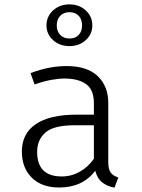

<svg xmlns="http://www.w3.org/2000/svg" viewBox="-20 -852 655 883"><path d="M477.9 -106.2Q477.9 -73.3 489.2 -58.2Q500.5 -43.1 524.1 -35.9L506.7 10.8Q475.9 6.2 451.8 -11.8Q427.7 -29.7 417.9 -66.7Q360.5 10.3 251.8 10.3Q171.8 10.3 126.2 -34.9Q80.5 -80 80.5 -155.4Q80.5 -237.4 144.4 -281Q208.2 -324.6 330.3 -324.6H411.8V-376.9Q411.8 -440 375.6 -465.4Q339.5 -490.8 276.9 -490.8Q249.7 -490.8 215.4 -484.6Q181 -478.5 139 -463.6L120.5 -515.9Q169.2 -533.8 209 -541Q248.7 -548.2 286.2 -548.2Q381 -548.2 429.5 -501.8Q477.9 -455.4 477.9 -379ZM264.1 -40.5Q308.2 -40.5 346.7 -62.1Q385.1 -83.6 411.8 -122.1V-275.9H322.6Q226.7 -275.9 188.7 -242.3Q150.8 -208.7 150.8 -153.3Q150.8 -40.5 264.1 -40.5ZM299.5 -831.8Q344.1 -831.8 374.4 -804.1Q404.6 -776.4 404.6 -734.9Q404.6 -694.9 374.4 -667.4Q344.1 -640 299.5 -640Q254.4 -640 224.1 -667.4Q193.8 -694.9 193.8 -734.9Q193.8 -776.4 224.1 -804.1Q254.4 -831.8 299.5 -831.8ZM299.5 -795.9Q272.8 -795.9 256.9 -779.2Q241 -762.6 241 -734.9Q241 -708.2 256.9 -691.5Q272.8 -674.9 299.5 -674.9Q326.7 -674.9 342.1 -691.5Q357.4 -708.2 357.4 -734.9Q357.4 -762.6 342.1 -779.2Q326.7 -795.9 299.5 -795.9Z"/></svg>

Font: Fira Code Light
Style: Regular
Weight: 300
Monospace: yes
Designer: Carrois Corporate, Edenspiekermann AG, Nikita Prokopov
Foundry: Carrois Corporate, Edenspiekermann AG, Nikita Prokopov
Version: Version 6.000; ttfautohint (v1.8.2) -l 8 -r 50 -G 200 -x 14 